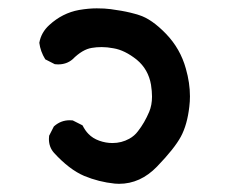

<svg xmlns="http://www.w3.org/2000/svg" viewBox="-20 -436 540 460"><path d="M97.2 -103Q97.2 -106 97.7 -110.8L108.9 -132.8L109.9 -133.8Q126 -147.9 147 -147.9Q149.9 -147.9 154.3 -147.5L177.7 -135.7Q184.1 -123 191.9 -115.2Q202.1 -104.5 217.8 -98.9Q233.4 -93.3 249.5 -93.3Q271 -93.3 289.6 -103.5Q302.2 -110.4 310.5 -121.6Q326.2 -141.6 337.4 -168Q344.2 -184.1 344.2 -204.6Q344.2 -217.3 341.8 -232.9Q335.4 -270 307.6 -293Q278.8 -315.9 252 -320.3Q236.8 -323.2 223.9 -323.2Q210.9 -323.2 200.2 -321.3Q177.7 -317.9 153.8 -293.9Q139.6 -281.7 119.1 -281.7Q116.2 -281.7 111.3 -282.2L88.4 -293.9Q76.7 -313 74.2 -333.5Q78.6 -358.4 98.1 -376Q129.4 -404.8 169.4 -412.1Q192.4 -416 211.7 -416Q231 -416 245.1 -414.1Q259.3 -412.1 270.5 -410.2Q293.5 -406.2 313 -399.9Q343.3 -390.6 377.7 -355Q412.1 -319.3 425.3 -271.5Q435.1 -237.3 435.1 -205.1Q435.1 -192.9 433.6 -180.7Q428.7 -137.2 413.3 -108.6Q397.9 -80.1 356.4 -37.1Q316.4 4.4 265.1 4.4Q259.3 4.4 254.9 3.9Q216.8 0 181.6 -14.6Q146 -29.8 109.4 -69.8Q97.2 -83.5 97.2 -103Z"/></svg>

Font: Bakudai
Style: Bold
Weight: 700
Version: Version 1.48